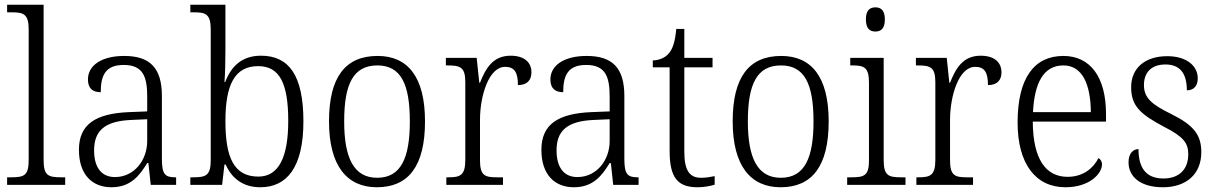

<svg xmlns="http://www.w3.org/2000/svg" viewBox="-20 -780 5131 810"><path d="M10 0H255V-32H240C183 -32 164 -39 164 -105V-760H10V-728H30C79 -728 101 -721 101 -656V-105C101 -39 82 -32 26 -32H10Z M450 10C532 10 569 -40 601 -92H606L616 0H723V-32H719C675 -32 663 -46 663 -111V-375C663 -493 613 -544 504 -544C407 -544 351 -503 351 -445C351 -408 370 -391 405 -391C405 -462 425 -506 502 -506C585 -506 601 -454 601 -372V-310L524 -307C381 -301 313 -254 313 -148C313 -40 372 10 450 10ZM465 -33C404 -33 377 -79 377 -145C377 -224 416 -269 534 -274L601 -277V-185C601 -103 545 -33 465 -33Z M1078 10C1191 10 1260 -75 1260 -268C1260 -462 1199 -545 1081 -545C1002 -545 956 -502 930 -434H927C930 -468 931 -533 931 -569V-760H783V-728H797C847 -728 869 -722 869 -655V-104C869 -39 848 -32 795 -32H783V0H917L927 -86H932C958 -27 1006 10 1078 10ZM1070 -35C966 -35 931 -117 931 -269C931 -422 970 -501 1069 -501C1160 -501 1196 -428 1196 -270C1196 -115 1155 -35 1070 -35Z M1570 10C1703 10 1773 -79 1773 -268C1773 -456 1700 -544 1573 -544C1437 -544 1368 -455 1368 -268C1368 -80 1444 10 1570 10ZM1571 -30C1473 -30 1432 -113 1432 -268C1432 -425 1470 -504 1572 -504C1671 -504 1709 -426 1709 -268C1709 -116 1673 -30 1571 -30Z M1863 0H2102V-32H2077C2027 -32 2005 -38 2005 -103V-275C2005 -373 2041 -498 2111 -498C2151 -498 2165 -474 2165 -421C2206 -421 2222 -444 2222 -475C2222 -517 2192 -545 2134 -545C2058 -545 2028 -489 2005 -431H2002L1991 -536H1861V-504H1868C1922 -504 1943 -497 1943 -433V-106C1943 -39 1921 -32 1871 -32H1863Z M2401 10C2483 10 2520 -40 2552 -92H2557L2567 0H2674V-32H2670C2626 -32 2614 -46 2614 -111V-375C2614 -493 2564 -544 2455 -544C2358 -544 2302 -503 2302 -445C2302 -408 2321 -391 2356 -391C2356 -462 2376 -506 2453 -506C2536 -506 2552 -454 2552 -372V-310L2475 -307C2332 -301 2264 -254 2264 -148C2264 -40 2323 10 2401 10ZM2416 -33C2355 -33 2328 -79 2328 -145C2328 -224 2367 -269 2485 -274L2552 -277V-185C2552 -103 2496 -33 2416 -33Z M2923 10C2949 10 2977 5 2995 -1V-37C2975 -33 2959 -30 2937 -30C2890 -30 2867 -60 2867 -139V-496H2986V-536H2867V-658H2833C2828 -603 2818 -573 2800 -553C2784 -535 2760 -526 2734 -525V-496H2805V-143C2805 -29 2840 10 2923 10Z M3273 10C3406 10 3476 -79 3476 -268C3476 -456 3403 -544 3276 -544C3140 -544 3071 -455 3071 -268C3071 -80 3147 10 3273 10ZM3274 -30C3176 -30 3135 -113 3135 -268C3135 -425 3173 -504 3275 -504C3374 -504 3412 -426 3412 -268C3412 -116 3376 -30 3274 -30Z M3673 -647C3696 -647 3713 -659 3713 -698C3713 -737 3696 -749 3673 -749C3650 -749 3633 -737 3633 -698C3633 -659 3650 -647 3673 -647ZM3554 0H3800V-32H3782C3728 -32 3708 -39 3708 -105V-536H3567V-504H3576C3626 -504 3646 -496 3646 -431V-103C3646 -39 3626 -32 3572 -32H3554Z M3846 0H4085V-32H4060C4010 -32 3988 -38 3988 -103V-275C3988 -373 4024 -498 4094 -498C4134 -498 4148 -474 4148 -421C4189 -421 4205 -444 4205 -475C4205 -517 4175 -545 4117 -545C4041 -545 4011 -489 3988 -431H3985L3974 -536H3844V-504H3851C3905 -504 3926 -497 3926 -433V-106C3926 -39 3904 -32 3854 -32H3846Z M4475 10C4578 10 4629 -49 4629 -86C4629 -100 4622 -109 4614 -113C4593 -71 4550 -34 4484 -34C4392 -34 4338 -108 4337 -267H4646V-299C4646 -456 4579 -544 4466 -544C4343 -544 4273 -451 4273 -263C4273 -89 4349 10 4475 10ZM4582 -307H4338C4344 -431 4383 -504 4466 -504C4546 -504 4581 -425 4582 -307Z M4886 10C4984 10 5048 -45 5048 -138C5048 -211 5016 -252 4921 -299C4842 -338 4806 -365 4806 -421C4806 -471 4834 -508 4897 -508C4956 -508 4987 -473 4987 -399C5017 -399 5033 -418 5033 -450C5033 -499 4990 -543 4904 -543C4812 -543 4752 -494 4752 -412C4752 -333 4791 -298 4891 -245C4973 -203 4993 -177 4993 -129C4993 -68 4957 -27 4888 -27C4810 -27 4783 -78 4783 -151C4763 -151 4741 -136 4741 -95C4741 -37 4788 10 4886 10Z"/></svg>

Font: Noto Serif Khmer SemiCondensed Light
Style: Regular
Weight: 300
Width: 4
Designer: Danh Hong and the Monotype Design Team
Foundry: Monotype Imaging Inc.
Version: Version 2.004